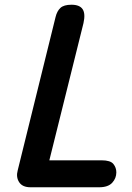

<svg xmlns="http://www.w3.org/2000/svg" viewBox="-20 -792 558 812"><path d="M109 0Q75 0 61 -21.5Q47 -43 55 -72L215 -720Q221 -745 235.5 -758.5Q250 -772 282 -772Q317 -772 329.5 -753Q342 -734 333 -694L173 -51Q169 -35 155.5 -17.5Q142 0 109 0ZM110 0 139 -114H410Q447 -114 459.5 -98.5Q472 -83 472 -63Q472 -38 454.5 -19Q437 0 399 0Z"/></svg>

Font: Edu TAS Beginner
Style: Bold
Weight: 700
Version: Version 1.003